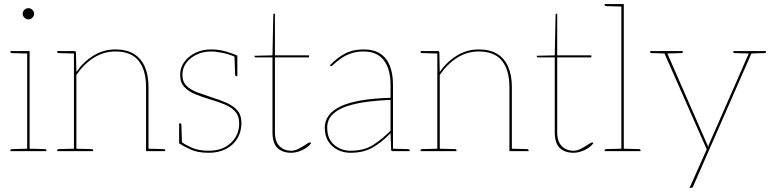

<svg xmlns="http://www.w3.org/2000/svg" viewBox="-20 -740 3795 940"><path d="M113 0V-490H125V0ZM31 0V-5Q31 -7 33.5 -8.5Q36 -10 38 -10L115 -12L116 0ZM122 0 123 -12 200 -10Q202 -10 204.5 -8.5Q207 -7 207 -5V0ZM116 -490 115 -478 38 -480Q36 -480 33.5 -481.5Q31 -483 31 -485V-490ZM119 -645Q108 -645 99.5 -653.5Q91 -662 91 -672Q91 -684 99.5 -692Q108 -700 119 -700Q130 -700 138.5 -692Q147 -684 147 -672Q147 -662 138.5 -653.5Q130 -645 119 -645Z M342 0V-490H345Q352 -490 352 -482L354 -388Q389 -438 438 -468Q487 -498 545 -498Q600 -498 635.5 -476Q671 -454 689 -413Q707 -372 707 -314V0H695V-314Q695 -397 658.5 -442.5Q622 -488 545 -488Q488 -488 439.5 -457.5Q391 -427 354 -373V0ZM260 0V-5Q260 -7 262.5 -8.5Q265 -10 267 -10L344 -12L345 0ZM351 0 352 -12 429 -10Q431 -10 433.5 -8.5Q436 -7 436 -5V0ZM704 0 705 -12 782 -10Q784 -10 786.5 -8.5Q789 -7 789 -5V0ZM345 -490 344 -478 267 -480Q265 -480 262.5 -481.5Q260 -483 260 -485V-490Z M1002 8Q949 8 914.5 -7.5Q880 -23 857 -38V-56L868 -46Q882 -34 916.5 -18Q951 -2 1002 -2Q1070 -2 1110.5 -40.5Q1151 -79 1151 -136Q1151 -173 1130.5 -195Q1110 -217 1077 -230Q1044 -243 1007 -254Q970 -265 936.5 -278.5Q903 -292 882.5 -314Q862 -336 862 -374Q862 -409 882.5 -437Q903 -465 937 -481.5Q971 -498 1013 -498Q1054 -498 1089 -487Q1124 -476 1142 -468V-453L1131 -461Q1108 -473 1073 -480.5Q1038 -488 1013 -488Q974 -488 942 -472.5Q910 -457 891.5 -431.5Q873 -406 873 -374Q873 -339 894 -319Q915 -299 948 -287Q981 -275 1018 -263Q1056 -251 1088.5 -237Q1121 -223 1141.5 -200Q1162 -177 1162 -137Q1162 -95 1142 -62Q1122 -29 1086 -10.5Q1050 8 1002 8ZM1128 -467 1142 -461V-367H1136Q1134 -367 1132.5 -369.5Q1131 -372 1131 -374ZM871 -36 857 -42V-136H863Q865 -136 866.5 -133.5Q868 -131 868 -129Z M1406 8Q1363 8 1338.5 -15.5Q1314 -39 1314 -93V-459H1233Q1229 -459 1227.5 -460.5Q1226 -462 1226 -464V-467L1314 -469L1318 -666Q1318 -673 1323 -673H1326V-469H1493V-459H1326V-93Q1326 -47 1348.5 -24.5Q1371 -2 1406 -2Q1424 -2 1443.5 -12.5Q1463 -23 1478 -33Q1493 -43 1497 -43Q1499 -43 1501 -41L1503 -39Q1489 -19 1460.5 -5.5Q1432 8 1406 8Z M1695 8Q1663 8 1634 -6Q1605 -20 1587.5 -47.5Q1570 -75 1570 -115Q1570 -148 1589.5 -174.5Q1609 -201 1649 -220Q1688 -238 1748.5 -248.5Q1809 -259 1892 -261V-324Q1892 -401 1859.5 -444.5Q1827 -488 1759 -488Q1728 -488 1701.5 -479.5Q1675 -471 1652 -455.5Q1629 -440 1607 -419Q1605 -417 1602.5 -416Q1600 -415 1598 -417L1595 -420Q1631 -458 1669.5 -478Q1708 -498 1759 -498Q1810 -498 1842 -477Q1874 -456 1889 -417Q1904 -378 1904 -324V0H1902Q1898 0 1896.5 -2Q1895 -4 1895 -8L1892 -88Q1850 -44 1805 -18Q1760 8 1695 8ZM1695 -2Q1763 -2 1807 -30.5Q1851 -59 1892 -100V-251Q1835 -249 1780 -242Q1725 -235 1680 -220.5Q1635 -206 1608.5 -180Q1582 -154 1582 -115Q1582 -60 1616 -31Q1650 -2 1695 -2ZM1901 0 1902 -12 1979 -10Q1981 -10 1983.5 -8.5Q1986 -7 1986 -5V0Z M2121 0V-490H2124Q2131 -490 2131 -482L2133 -388Q2168 -438 2217 -468Q2266 -498 2324 -498Q2379 -498 2414.5 -476Q2450 -454 2468 -413Q2486 -372 2486 -314V0H2474V-314Q2474 -397 2437.5 -442.5Q2401 -488 2324 -488Q2267 -488 2218.5 -457.5Q2170 -427 2133 -373V0ZM2039 0V-5Q2039 -7 2041.5 -8.5Q2044 -10 2046 -10L2123 -12L2124 0ZM2130 0 2131 -12 2208 -10Q2210 -10 2212.5 -8.5Q2215 -7 2215 -5V0ZM2483 0 2484 -12 2561 -10Q2563 -10 2565.5 -8.5Q2568 -7 2568 -5V0ZM2124 -490 2123 -478 2046 -480Q2044 -480 2041.5 -481.5Q2039 -483 2039 -485V-490Z M2788 8Q2745 8 2720.5 -15.5Q2696 -39 2696 -93V-459H2615Q2611 -459 2609.5 -460.5Q2608 -462 2608 -464V-467L2696 -469L2700 -666Q2700 -673 2705 -673H2708V-469H2875V-459H2708V-93Q2708 -47 2730.5 -24.5Q2753 -2 2788 -2Q2806 -2 2825.5 -12.5Q2845 -23 2860 -33Q2875 -43 2879 -43Q2881 -43 2883 -41L2885 -39Q2871 -19 2842.5 -5.5Q2814 8 2788 8Z M3022 0V-720H3034V0ZM2940 0V-5Q2940 -7 2942.5 -8.5Q2945 -10 2947 -10L3024 -12L3025 0ZM3031 0 3032 -12 3109 -10Q3111 -10 3113.5 -8.5Q3116 -7 3116 -5V0ZM3025 -720 3024 -708 2947 -710Q2945 -710 2942.5 -711.5Q2940 -713 2940 -715V-720Z M3356 180 3440 -9 3228 -490H3235Q3239 -490 3241.5 -488Q3244 -486 3245 -483L3440 -38Q3442 -34 3444 -29.5Q3446 -25 3447 -20Q3448 -24 3449 -27Q3450 -30 3451 -33Q3452 -36 3453 -38L3648 -483Q3650 -487 3652.5 -488.5Q3655 -490 3657 -490H3664L3375 169Q3374 173 3371 176.5Q3368 180 3363 180ZM3236 -482V-490H3252V-482ZM3643 -482V-490H3659V-482ZM3248 -490 3247 -478 3170 -480Q3168 -480 3165.5 -481.5Q3163 -483 3163 -485V-490ZM3323 -490V-485Q3323 -483 3320.5 -481.5Q3318 -480 3316 -480L3239 -478L3238 -490ZM3655 -490 3654 -478 3577 -480Q3575 -480 3572.5 -481.5Q3570 -483 3570 -485V-490ZM3730 -490V-485Q3730 -483 3727.5 -481.5Q3725 -480 3723 -480L3646 -478L3645 -490Z"/></svg>

Font: Aleo Thin
Style: Regular
Weight: 250
Designer: Alessio Laiso
Foundry: Alessio Laiso
Version: Version 2.001;gftools[0.9.29]